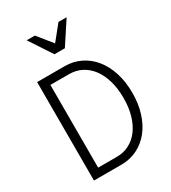

<svg xmlns="http://www.w3.org/2000/svg" viewBox="-226 -1068 1052 1182"><g transform="rotate(-30 300.0 -477.5)"><path d="M85 0H280Q342 0 393.5 -25.5Q445 -51 482 -97Q519 -143 539.5 -207.5Q560 -272 560 -350Q560 -428 539.5 -492.5Q519 -557 482 -603Q445 -649 393.5 -674.5Q342 -700 280 -700H85ZM147 -56V-644H280Q329 -644 369 -623Q409 -602 437.5 -563.5Q466 -525 481.5 -471Q497 -417 497 -350Q497 -283 481.5 -229Q466 -175 437.5 -136.5Q409 -98 369 -77Q329 -56 280 -56ZM263 -795H337L442 -955H384L300 -851L216 -955H158Z"/></g></svg>

Font: CommitMonoV142 ExtLt
Style: Regular
Weight: 200
Monospace: yes
Designer: Eigil Nikolajsen
Foundry: Eigil Nikolajsen
Version: Version 1.142